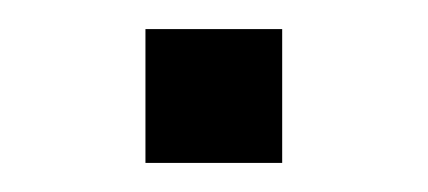

<svg xmlns="http://www.w3.org/2000/svg" viewBox="-20 -112 294 132"><path d="M80 0V-92H174V0Z"/></svg>

Font: Nunito Sans 10pt SemiExpanded Light
Style: Regular
Weight: 300
Width: 6
Designer: Vernon Adams
Foundry: Vernon Adams
Version: Version 3.101;gftools[0.9.27]